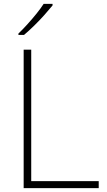

<svg xmlns="http://www.w3.org/2000/svg" viewBox="-20 -1021 550 990"><path d="M102 -51V-765H141V-87H489V-51ZM251 -993Q234 -972 209.5 -944.5Q185 -917 157 -889.5Q129 -862 104 -841H75V-848Q96 -868 121 -895.5Q146 -923 168.5 -951Q191 -979 205 -1001H251Z"/></svg>

Font: Noto Sans Tamil UI ExtraLight
Style: Regular
Weight: 200
Designer: Jelle Bosma - Monotype Design Team
Foundry: Monotype Imaging Inc.
Version: Version 2.004; ttfautohint (v1.8.4.7-5d5b)